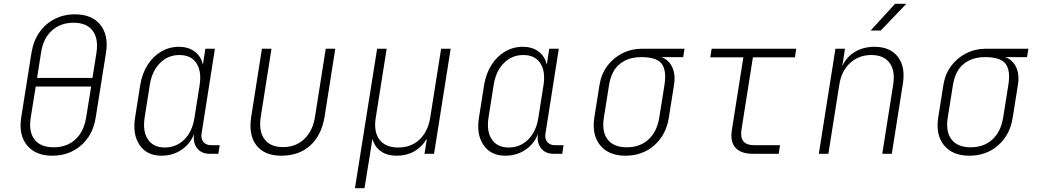

<svg xmlns="http://www.w3.org/2000/svg" viewBox="-20 -805 5440 1005"><path d="M254 10Q166 10 121.5 -44.5Q77 -99 91 -190L145 -530Q155 -591 186 -635.5Q217 -680 265 -705Q313 -730 372 -730Q461 -730 505 -675.5Q549 -621 535 -530L481 -190Q467 -99 405 -44.5Q343 10 254 10ZM174 -397H464L485 -530Q496 -604 464.5 -645Q433 -686 365 -686Q297 -686 251.5 -645Q206 -604 195 -530ZM261 -34Q330 -34 374.5 -75Q419 -116 431 -190L457 -352H167L141 -190Q129 -116 160.5 -75Q192 -34 261 -34Z M825 10Q749 10 711 -45.5Q673 -101 687 -189L714 -360Q724 -420 752.5 -465Q781 -510 823.5 -535Q866 -560 916 -560Q967 -560 1000 -534.5Q1033 -509 1042 -466L1055 -550H1105L1035 -105Q1031 -78 1045 -61.5Q1059 -45 1085 -45H1130L1123 0H1078Q1034 0 1011.5 -29.5Q989 -59 996 -105Q977 -53 931 -21.5Q885 10 825 10ZM842 -33Q903 -33 945 -75Q987 -117 998 -189L1025 -360Q1036 -432 1008 -474.5Q980 -517 919 -517Q859 -517 817 -474.5Q775 -432 764 -360L737 -189Q726 -117 754.5 -75Q783 -33 842 -33Z M1453 10Q1364 10 1322 -44.5Q1280 -99 1295 -194L1351 -550H1401L1345 -194Q1333 -119 1364 -77Q1395 -35 1461 -35Q1528 -35 1572.5 -77Q1617 -119 1629 -194L1685 -550H1735L1679 -194Q1663 -97 1604 -43.5Q1545 10 1453 10Z M1838 180 1954 -550H2004L1947 -190Q1935 -116 1966 -74.5Q1997 -33 2064 -33Q2132 -33 2176 -74.5Q2220 -116 2232 -190L2289 -550H2339L2252 0H2202L2214 -75H2211Q2188 -35 2148 -12.5Q2108 10 2057 10Q2007 10 1974.5 -12.5Q1942 -35 1931 -75H1929L1917 0L1888 180Z M2625 10Q2549 10 2511 -45.5Q2473 -101 2487 -189L2514 -360Q2524 -420 2552.5 -465Q2581 -510 2623.5 -535Q2666 -560 2716 -560Q2767 -560 2800 -534.5Q2833 -509 2842 -466L2855 -550H2905L2835 -105Q2831 -78 2845 -61.5Q2859 -45 2885 -45H2930L2923 0H2878Q2834 0 2811.5 -29.5Q2789 -59 2796 -105Q2777 -53 2731 -21.5Q2685 10 2625 10ZM2642 -33Q2703 -33 2745 -75Q2787 -117 2798 -189L2825 -360Q2836 -432 2808 -474.5Q2780 -517 2719 -517Q2659 -517 2617 -474.5Q2575 -432 2564 -360L2537 -189Q2526 -117 2554.5 -75Q2583 -33 2642 -33Z M3254 10Q3166 10 3121.5 -44.5Q3077 -99 3091 -190L3118 -360Q3127 -417 3158.5 -459.5Q3190 -502 3237.5 -526Q3285 -550 3343 -550H3563L3556 -506H3441Q3480 -493 3498.5 -454Q3517 -415 3508 -360L3481 -190Q3467 -99 3405 -44.5Q3343 10 3254 10ZM3261 -34Q3330 -34 3374.5 -75Q3419 -116 3431 -190L3458 -360Q3470 -434 3444.5 -470Q3419 -506 3336 -506Q3268 -506 3224 -470Q3180 -434 3168 -360L3141 -190Q3129 -116 3160.5 -75Q3192 -34 3261 -34Z M3921 0Q3858 0 3829.5 -32Q3801 -64 3811 -125L3871 -505H3698L3705 -550H4148L4141 -505H3921L3861 -125Q3849 -45 3928 -45H4063L4056 0Z M4266 0 4353 -550H4403L4389 -459Q4411 -507 4455 -533.5Q4499 -560 4558 -560Q4639 -560 4679.5 -508Q4720 -456 4706 -367L4648 0H4598L4655 -360Q4667 -434 4636.5 -475.5Q4606 -517 4541 -517Q4475 -517 4429.5 -475Q4384 -433 4373 -360L4316 0ZM4537 -645 4665 -785H4724L4590 -645Z M5054 10Q4966 10 4921.5 -44.5Q4877 -99 4891 -190L4918 -360Q4927 -417 4958.5 -459.5Q4990 -502 5037.5 -526Q5085 -550 5143 -550H5363L5356 -506H5241Q5280 -493 5298.5 -454Q5317 -415 5308 -360L5281 -190Q5267 -99 5205 -44.5Q5143 10 5054 10ZM5061 -34Q5130 -34 5174.5 -75Q5219 -116 5231 -190L5258 -360Q5270 -434 5244.5 -470Q5219 -506 5136 -506Q5068 -506 5024 -470Q4980 -434 4968 -360L4941 -190Q4929 -116 4960.5 -75Q4992 -34 5061 -34Z"/></svg>

Font: JetBrains Mono Thin
Style: Italic
Weight: 100
Italic angle: -9°
Monospace: yes
Designer: Philipp Nurullin, Konstantin Bulenkov
Foundry: JetBrains
Version: Version 2.305; ttfautohint (v1.8.4.7-5d5b)